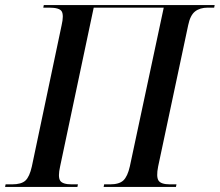

<svg xmlns="http://www.w3.org/2000/svg" viewBox="-46 -734 863 754"><path d="M-26 0 -24 -10H1Q38 -10 54 -25Q70 -40 79 -80L196 -635Q205 -674 196.5 -689Q188 -704 147 -704H124L126 -714H797L795 -704H770Q739 -704 720 -689Q701 -674 693 -635L575 -80Q567 -40 576.5 -25Q586 -10 622 -10H647L645 0H361L363 -10H386Q422 -10 438.5 -25.5Q455 -41 464 -81L597 -704H322L190 -80Q181 -40 190 -25Q199 -10 236 -10H260L258 0Z"/></svg>

Font: Noto Serif Display SemiCondensed Medium
Style: Italic
Weight: 500
Width: 4
Italic angle: -12°
Designer: Monotype Design Team
Foundry: Monotype Imaging Inc.
Version: Version 2.009